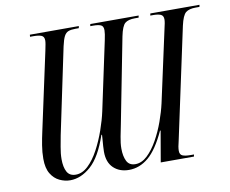

<svg xmlns="http://www.w3.org/2000/svg" viewBox="-79 -814 1107 923"><g transform="rotate(-10 475.0 -352.5)"><path d="M192 9Q166 9 140.5 -3Q115 -15 98.5 -42Q82 -69 82 -115Q82 -147 87.5 -180.5Q93 -214 100 -245L182 -625Q186 -644 188 -655.5Q190 -667 190 -674Q190 -693 176.5 -698.5Q163 -704 138 -704H121L122 -714H361L359 -704H343Q321 -704 308 -699Q295 -694 287 -678.5Q279 -663 272 -631L184 -212Q180 -190 174 -157.5Q168 -125 168 -98Q168 -59 180.5 -36Q193 -13 223 -13Q255 -13 283.5 -40Q312 -67 335 -110Q358 -153 375 -201.5Q392 -250 401 -292L472 -625Q479 -657 479 -673Q479 -693 466.5 -698.5Q454 -704 429 -704H415L417 -714H653L651 -704H633Q600 -704 584.5 -691Q569 -678 559 -629L478 -214Q473 -189 466.5 -156.5Q460 -124 460 -98Q460 -61 472 -37Q484 -13 514 -13Q545 -13 572.5 -39Q600 -65 623 -106Q646 -147 662.5 -193Q679 -239 688 -279L764 -628Q772 -660 772 -674Q772 -693 758.5 -698.5Q745 -704 723 -704H708L710 -714H950L948 -704H930Q897 -704 881 -691Q865 -678 854 -629L738 -88Q730 -58 730 -40Q730 -21 743.5 -15.5Q757 -10 782 -10H799L797 0H635L661 -151H658Q618 -64 574.5 -27.5Q531 9 479 9Q433 9 404 -18.5Q375 -46 375 -98Q375 -108 376 -124.5Q377 -141 378.5 -157Q380 -173 380 -180H377Q342 -77 293.5 -34Q245 9 192 9Z"/></g></svg>

Font: Noto Serif Display ExtraCondensed
Style: Italic
Weight: 400
Width: 2
Italic angle: -12°
Designer: Monotype Design Team
Foundry: Monotype Imaging Inc.
Version: Version 2.009